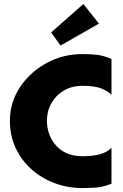

<svg xmlns="http://www.w3.org/2000/svg" viewBox="-20 -948 628 980"><path d="M289 -715.5 241 -782.5 405.5 -927.5 485 -827.5ZM401 12Q326.5 12 259.5 -13Q192.5 -38 141.2 -83.5Q90 -129 60.2 -192Q30.5 -255 30.5 -331Q30.5 -425 81.5 -502.2Q132.5 -579.5 216.8 -625.8Q301 -672 401 -672Q444.5 -672 477.5 -667.8Q510.5 -663.5 549 -647V-464Q529.5 -484 495.8 -497Q462 -510 401 -510Q347.5 -510 306.5 -486Q265.5 -462 242.5 -421.5Q219.5 -381 219.5 -331Q219.5 -301.5 228.8 -270.8Q238 -240 259.5 -213Q309.5 -150.5 401 -150.5Q510 -150.5 549 -194V-10.5Q510 5.5 476 8.8Q442 12 401 12Z"/></svg>

Font: Lucymar Sans ExtraBold
Style: Regular
Weight: 800
Foundry: The League of Moveable Type (original font) / Main changes by Cristiano Sobral with portions from Mirco Monsees
Version: Version 2.001;August 30, 2020;FontCreator 13.0.0.2681 64-bit